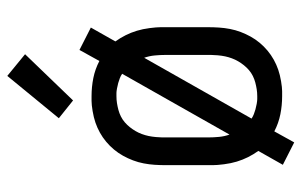

<svg xmlns="http://www.w3.org/2000/svg" viewBox="-174 -632 847 540"><g transform="rotate(-90 250.0 -361.5)"><path d="M120 42 57 10 96 -59Q86 -73 78.5 -88Q71 -103 66 -119.5Q61 -136 58.5 -155.5Q56 -175 56 -187V-320Q56 -335 57 -350.5Q58 -366 61 -381.5Q64 -397 69.5 -411.5Q75 -426 82.5 -439.5Q90 -453 100 -465Q110 -477 122 -487Q134 -497 147.5 -504.5Q161 -512 175.5 -517Q190 -522 208 -525Q226 -528 237 -528H250Q276 -528 301 -523Q326 -518 349 -506L380 -562L443 -530L404 -461Q414 -447 421.5 -432Q429 -417 434 -400.5Q439 -384 441.5 -364.5Q444 -345 444 -334V-200Q444 -185 443 -169.5Q442 -154 439 -138.5Q436 -123 430.5 -108.5Q425 -94 417.5 -80.5Q410 -67 400 -55Q390 -43 378 -33Q366 -23 352.5 -15.5Q339 -8 324.5 -3Q310 2 292 5Q274 8 264 8H250Q224 8 199 3Q174 -2 151 -14ZM142 -140 313 -442Q307 -446 300.5 -448.5Q294 -451 287 -453Q280 -455 271.5 -456.5Q263 -458 259 -458H250Q240 -458 230.5 -456.5Q221 -455 211.5 -452.5Q202 -450 193 -445.5Q184 -441 176.5 -434.5Q169 -428 163 -420.5Q157 -413 152 -404.5Q147 -396 143.5 -386.5Q140 -377 138 -367.5Q136 -358 135 -346.5Q134 -335 134 -329V-200Q134 -185 135.5 -169.5Q137 -154 142 -140ZM242 -62H250Q260 -62 269.5 -63.5Q279 -65 288.5 -67.5Q298 -70 307 -74.5Q316 -79 323.5 -85.5Q331 -92 337 -99.5Q343 -107 348 -115.5Q353 -124 356.5 -133.5Q360 -143 362 -152.5Q364 -162 365 -173.5Q366 -185 366 -192V-320Q366 -335 364.5 -350.5Q363 -366 358 -380L187 -78Q193 -74 199.5 -71.5Q206 -69 213 -67Q220 -65 228.5 -63.5Q237 -62 242 -62ZM238 -580 188 -620 307 -765 368 -715Z"/></g></svg>

Font: Iosevka MaddieWtf
Style: Regular
Weight: 400
Monospace: yes
Designer: Belleve Invis
Foundry: Belleve Invis
Version: Version 31.3.0; ttfautohint (v1.8.3)